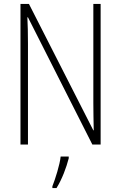

<svg xmlns="http://www.w3.org/2000/svg" viewBox="-20 -734 615 975"><path d="M491 0V-714H454V-211C454 -174 455 -120 456 -72H454L127 -714H84V0H122V-512C122 -566 121 -606 119 -646H122L449 0ZM329 70V61H288C284 102 260 177 246 212V221H267C295 176 317 117 329 70Z"/></svg>

Font: Noto Sans Thai Looped Condensed ExtraLight
Style: Regular
Weight: 200
Width: 3
Designer: Sasikarn Vongin, Ben Mitchell
Foundry: The Fontpad Ltd
Version: Version 1.001